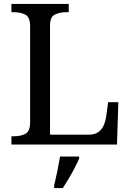

<svg xmlns="http://www.w3.org/2000/svg" viewBox="-20 -734 663 975"><path d="M38 0V-42H51Q85 -42 109 -54.5Q133 -67 133 -114V-600Q133 -647 109 -659.5Q85 -672 51 -672H38V-714H329V-672H316Q283 -672 258.5 -660Q234 -648 234 -604V-50H431Q461 -50 479.5 -63.5Q498 -77 507 -98Q516 -119 519 -140L529 -215H581L574 0ZM255 208Q263 175 271 136Q279 97 285 61H382V71Q373 92 359 119Q345 146 329 173Q313 200 299 221H255Z"/></svg>

Font: Noto Serif Yezidi
Style: Regular
Weight: 400
Designer: Dalton Maag Ltd
Foundry: Dalton Maag Ltd
Version: Version 1.001; ttfautohint (v1.8.4.7-5d5b)